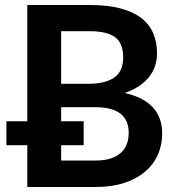

<svg xmlns="http://www.w3.org/2000/svg" viewBox="-20 -743 706 763"><path d="M88.5 -261V-723H337.5Q408.5 -723 459 -709.5Q509.5 -696 541.8 -671Q574 -646 589 -610.5Q604 -575 604 -530.5Q604 -505 596.5 -481.8Q589 -458.5 573.2 -438.2Q557.5 -418 533.2 -401.5Q509 -385 475.5 -373.5Q624.5 -340 624.5 -212.5Q624.5 -166.5 607 -127.5Q589.5 -88.5 556 -60.2Q522.5 -32 473.5 -16Q424.5 0 361.5 0H88.5V-166H5.5V-261ZM223 -410H330Q399 -410 434.2 -435Q469.5 -460 469.5 -514.5Q469.5 -571 437.5 -595Q405.5 -619 337.5 -619H223ZM223 -317V-261H312.5V-166H223V-105H359Q396.5 -105 422 -114Q447.5 -123 462.8 -138Q478 -153 484.8 -173Q491.5 -193 491.5 -215.5Q491.5 -239 484 -257.8Q476.5 -276.5 460.5 -289.8Q444.5 -303 419.2 -310Q394 -317 358.5 -317Z"/></svg>

Font: Lato
Style: Bold
Weight: 700
Designer: Lukasz Dziedzic
Foundry: tyPoland Lukasz Dziedzic
Version: Version 2.007; 2014-02-27